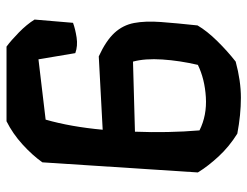

<svg xmlns="http://www.w3.org/2000/svg" viewBox="-105 -654 759 589"><g transform="rotate(90 274.5 -359.5)"><path d="M390 -708Q430 -683 460 -650.5Q490 -618 509 -587L478 -110Q456 -79 423 -49Q390 -19 352 0H123Q104 -14 79.5 -38Q55 -62 40 -86L50 -204Q69 -211 95 -215Q121 -219 143 -211L162 -98L347 -120Q369 -197 378 -295L153 -283Q105 -305 81 -331Q57 -357 50.5 -391.5Q44 -426 47.5 -473.5Q51 -521 58 -586Q75 -615 106 -646.5Q137 -678 169 -703Q228 -719 280 -719Q332 -719 390 -708ZM169 -388 384 -394Q386 -444 385 -494.5Q384 -545 380 -592Q334 -615 278 -611.5Q222 -608 179 -587Q166 -531 162.5 -478Q159 -425 169 -388Z"/></g></svg>

Font: Langar
Style: Regular
Weight: 400
Designer: Alessia Mazzarella
Foundry: Typeland
Version: Version 1.001; ttfautohint (v1.8.3)